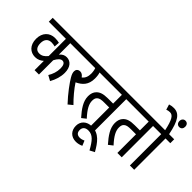

<svg xmlns="http://www.w3.org/2000/svg" viewBox="-126 -1512 2396 2396"><g transform="rotate(45 1072.0 -314.0)"><path d="M641 -553V-622H0V-553H302V-249C270 -209 239 -188 195 -188C151 -188 115 -215 115 -291C115 -358 149 -395 208 -395C229 -395 253 -391 270 -386L275 -456C258 -461 228 -465 200 -465C105 -465 38 -398 38 -291C38 -177 107 -119 190 -119C239 -119 274 -139 302 -164V0H379V-252C405 -303 435 -331 463 -331C499 -331 516 -300 516 -243C516 -184 496 -126 466 -78L535 -40C572 -105 593 -174 593 -243C593 -343 542 -399 472 -399C437 -399 407 -385 379 -352V-553Z M953 -35C887 -100 817 -183 771 -254C851 -292 909 -346 909 -459C909 -500 904 -531 896 -553H979V-622H628V-553H819C827 -533 833 -499 833 -469C833 -416 817 -377 782 -351C764 -377 743 -392 717 -392C677 -392 660 -365 660 -339C660 -317 665 -295 688 -256C720 -201 802 -87 896 12Z M1367 -553H1451V-622H966V-553H1290V-398H1200C1116 -398 1073 -382 1041 -349C1016 -324 1003 -288 1003 -242C1003 -153 1060 -73 1135 12L1191 -32C1109 -121 1079 -181 1079 -238C1079 -267 1085 -290 1103 -305C1124 -323 1147 -329 1208 -329H1290V0H1367Z M1391 246 1364 181C1342 191 1322 198 1296 198C1261 198 1228 182 1228 130C1228 82 1259 57 1310 57C1388 57 1433 112 1495 224L1558 191C1496 82 1431 -10 1306 -10C1215 -10 1157 46 1157 126C1157 209 1209 268 1298 268C1328 268 1363 260 1391 246Z M1840 -553H1924V-622H1439V-553H1763V-398H1673C1589 -398 1546 -382 1514 -349C1489 -324 1476 -288 1476 -242C1476 -153 1533 -73 1608 12L1664 -32C1582 -121 1552 -181 1552 -238C1552 -267 1558 -290 1576 -305C1597 -323 1620 -329 1681 -329H1763V0H1840Z M2060 -553H2144V-622H2054C2014 -826 1960 -896 1865 -896C1838 -896 1816 -892 1791 -884L1813 -813C1830 -820 1846 -824 1868 -824C1920 -824 1951 -776 1984 -622H1912V-553H1984V0H2060ZM2029 -830C2029 -797 2049 -774 2080 -774C2112 -774 2131 -797 2131 -830C2131 -862 2112 -886 2080 -886C2049 -886 2029 -862 2029 -830Z"/></g></svg>

Font: Noto Sans Devanagari UI Condensed
Style: Regular
Weight: 400
Width: 3
Designer: Jelle Bosma - Monotype Design Team
Foundry: Monotype Imaging Inc.
Version: Version 2.004